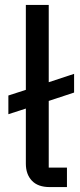

<svg xmlns="http://www.w3.org/2000/svg" viewBox="-20 -760 324 780"><path d="M252 0H182Q134 0 109.5 -26Q85 -52 85 -95V-319L14 -296V-372L85 -395V-740H178V-426L281 -460V-384L178 -350V-79H252Z"/></svg>

Font: IBM Plex Sans Hebrew Text
Style: Regular
Weight: 450
Designer: Mike Abbink, Paul van der Laan, Pieter van Rosmalen, Yanek Iontef
Foundry: Bold Monday
Version: Version 1.2